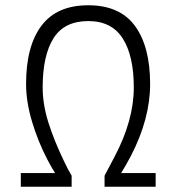

<svg xmlns="http://www.w3.org/2000/svg" viewBox="-20 -709 669 729"><path d="M189 -52Q178 -69 160 -103Q124 -172 101.5 -247.5Q79 -323 79 -390Q79 -534 137.5 -611.5Q196 -689 315 -689Q435 -689 492.5 -610.5Q550 -532 550 -390Q550 -258 477 -117Q458 -81 440 -52H571V0H377V-42L415 -114Q488 -252 488 -377Q488 -497 446 -563Q404 -629 315 -629Q224 -629 183 -563.5Q142 -498 142 -377Q142 -313 163.5 -244.5Q185 -176 223 -97Q239 -63 252 -42V0H59V-52Z"/></svg>

Font: Bellota Text
Style: Regular
Weight: 400
Designer: Kemie Guaida
Foundry: Kemie Guaida
Version: Version 4.001